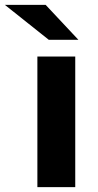

<svg xmlns="http://www.w3.org/2000/svg" viewBox="-82 -771 403 791"><path d="M72 -538H228V0H72ZM-62 -751H106L241 -607H119Z"/></svg>

Font: Montserrat Alternates
Style: Bold
Weight: 700
Designer: Julieta Ulanovsky
Foundry: Julieta Ulanovsky
Version: Version 7.200